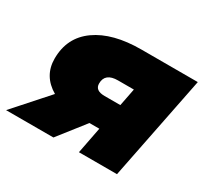

<svg xmlns="http://www.w3.org/2000/svg" viewBox="-159 -711 927 874"><g transform="rotate(30 305.0 -273.5)"><path d="M342 0 369 -139H317L208 0H-41L115 -175Q33 -223 33 -314Q33 -425 119 -486Q205 -547 355 -547H651L542 0ZM398 -280 416 -372H333Q265 -372 265 -317Q265 -280 315 -280Z"/></g></svg>

Font: Montserrat Black
Style: Italic
Weight: 900
Italic angle: -11.3°
Designer: Julieta Ulanovsky
Foundry: Julieta Ulanovsky
Version: Version 9.000; ttfautohint (v1.8.4.7-5d5b)